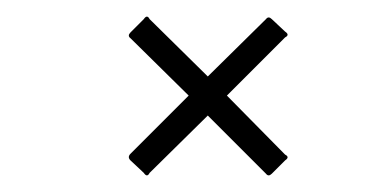

<svg xmlns="http://www.w3.org/2000/svg" viewBox="-20 -417 460 231"><path d="M153 -209 137 -224Q133 -228 137 -232L207 -302L137 -371Q133 -374 137 -378L153 -394Q157 -400 160 -394L230 -325L300 -394Q303 -398 307 -394L323 -379Q329 -375 323 -372L253 -302L323 -231Q329 -228 323 -224L307 -208Q303 -204 300 -208L230 -278L160 -209Q157 -203 153 -209Z"/></svg>

Font: Sofia Sans Extra Condensed ExtraLight
Style: Italic
Weight: 250
Italic angle: -9°
Version: Version 4.100